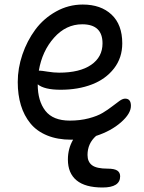

<svg xmlns="http://www.w3.org/2000/svg" viewBox="-20 -563 632 845"><path d="M293 51.8Q232.9 51.8 187.3 33Q141.6 14.2 113.8 -20Q85.9 -54.2 72 -99.9Q58.1 -145.5 58.1 -202.1Q58.1 -262.7 78.6 -323Q99.1 -383.3 135.3 -432.4Q171.4 -481.4 226.3 -512.2Q281.2 -543 344.2 -543Q423.8 -543 470.9 -498.8Q518.1 -454.6 518.1 -372.1Q518.1 -308.6 481.7 -261.7Q445.3 -214.8 384.5 -191.4Q323.7 -168 247.1 -168Q174.8 -168 146 -191.9Q146 -118.7 179.7 -75.4Q213.4 -32.2 287.1 -32.2Q332.5 -32.2 370.6 -42.2Q408.7 -52.2 432.1 -66.4Q455.6 -80.6 473.6 -94.7Q491.7 -108.9 505.9 -118.9Q520 -128.9 530.8 -128.9Q556.2 -128.9 556.2 -97.2Q556.2 -63 512.5 -24.7Q468.8 13.7 402.8 35.2Q365.2 68.4 365.2 119.1Q365.2 149.4 385.3 164.3Q405.3 179.2 453.1 179.2Q483.4 179.2 496.1 187.7Q508.8 196.3 508.8 212.9Q508.8 262.2 431.2 262.2Q355 262.2 316.9 230.7Q278.8 199.2 278.8 139.2Q278.8 90.8 301.8 51.8ZM155.8 -252Q162.6 -252 189.7 -247.6Q216.8 -243.2 240.2 -243.2Q331.1 -243.2 381.1 -277.6Q431.2 -312 431.2 -372.1Q431.2 -456.1 341.8 -456.1Q270.5 -456.1 218 -397.2Q165.5 -338.4 150.9 -252Z"/></svg>

Font: Shantell Sans Irregular
Style: Regular
Weight: 400
Designer: Stephen Nixon, Anya Danilova, Shantell Martin
Foundry: Arrow Type
Version: Version 1.006;[9816181b4]